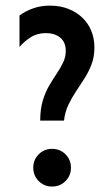

<svg xmlns="http://www.w3.org/2000/svg" viewBox="-20 -657 373 689"><path d="M124.3 -224.3Q124.3 -264.6 133.3 -295.1Q142.4 -325.7 156.2 -349.3Q170.1 -372.9 183.7 -393.1Q197.2 -413.2 206.6 -433Q216 -452.8 216 -474.3Q216 -505.6 196.2 -521.9Q176.4 -538.2 144.4 -538.2Q113.2 -538.2 89.2 -522.6Q65.3 -506.9 50 -488.2V-601.4Q72.9 -618.1 100 -627.4Q127.1 -636.8 159 -636.8Q195.8 -636.8 225 -625.3Q254.2 -613.9 275.3 -593.8Q296.5 -573.6 307.6 -546.2Q318.8 -518.8 318.8 -486.8Q318.8 -453.5 308.7 -426.7Q298.6 -400 283.7 -376.4Q268.8 -352.8 253.1 -329.5Q237.5 -306.2 225.3 -280.6Q213.2 -254.9 209.7 -224.3ZM166.7 12.5Q147.9 12.5 132.6 3.5Q117.4 -5.6 108.3 -20.8Q99.3 -36.1 99.3 -55.6Q99.3 -74.3 108.3 -89.6Q117.4 -104.9 132.6 -113.9Q147.9 -122.9 166.7 -122.9Q186.1 -122.9 201.4 -113.9Q216.7 -104.9 225.7 -89.6Q234.7 -74.3 234.7 -55.6Q234.7 -36.1 225.7 -20.8Q216.7 -5.6 201.4 3.5Q186.1 12.5 166.7 12.5Z"/></svg>

Font: Afacad Flux SemiBold
Style: Regular
Weight: 600
Designer: Kristian Moeller
Foundry: Dicotype
Version: Version 1.100